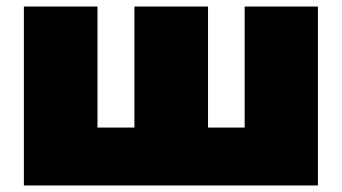

<svg xmlns="http://www.w3.org/2000/svg" viewBox="-20 -567 1045 587"><path d="M53 0V-547H278V-177H391V-547H616V-177H728V-547H952V0Z"/></svg>

Font: Montserrat Black
Style: Regular
Weight: 900
Designer: Julieta Ulanovsky
Foundry: Julieta Ulanovsky
Version: Version 9.000; ttfautohint (v1.8.4.7-5d5b)